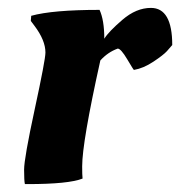

<svg xmlns="http://www.w3.org/2000/svg" viewBox="-20 -463 456 486"><path d="M50 3C119.3 3 165.7 -1.7 189 -11C188.3 -17 188 -27.3 188 -42C188 -82.7 203.3 -172 234 -310C246.7 -324 261.3 -334 278 -340C283.3 -340 291.3 -331 302 -313C312.7 -295 318.3 -286 319 -286C335 -288.7 351.5 -295.7 368.5 -307C385.5 -318.3 396.8 -327.2 402.5 -333.5L416 -349C416 -411.7 398 -443 362 -443C337.3 -443 313.3 -433 290 -413C266.7 -393 251.3 -377 244 -365C244 -396.3 240 -420.7 232 -438C152.7 -438 95 -433 59 -423L58 -410L67 -398C85.7 -373.3 95 -350.7 95 -330C95 -318 86 -270.3 68 -187C50 -103.7 41 -52.5 41 -33.5C41 -14.5 41.7 -2.3 43 3Z"/></svg>

Font: Oleo Script
Style: Regular
Weight: 400
Designer: Soytutype
Foundry: Soytutype
Version: Version 1.002